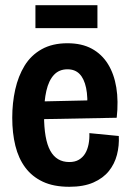

<svg xmlns="http://www.w3.org/2000/svg" viewBox="-20 -704 500 737"><path d="M246 13Q186 13 144.5 -6.5Q103 -26 77 -61Q51 -96 39 -144.5Q27 -193 27 -252Q27 -309 38.5 -360.5Q50 -412 74.5 -452Q99 -492 140 -515Q181 -538 239 -538Q294 -538 332.5 -517Q371 -496 394.5 -458Q418 -420 426.5 -368Q435 -316 428 -252L109 -246V-314L336 -319L314 -277Q318 -331 310.5 -366.5Q303 -402 285.5 -420Q268 -438 239 -438Q207 -438 187 -416.5Q167 -395 158 -355.5Q149 -316 149 -263Q149 -169 173 -125.5Q197 -82 246 -82Q268 -82 283 -91Q298 -100 307 -115Q316 -130 320 -150.5Q324 -171 323 -193L436 -182Q438 -145 429 -110Q420 -75 398 -47.5Q376 -20 338.5 -3.5Q301 13 246 13ZM116 -596V-684H354V-596Z"/></svg>

Font: Bricolage Grotesque 72pt SemiCondensed SemiBold
Style: Regular
Weight: 600
Width: 4
Designer: Mathieu Triay
Foundry: Atelier Triay
Version: Version 1.001;gftools[0.9.33.dev8+g029e19f]